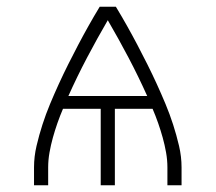

<svg xmlns="http://www.w3.org/2000/svg" viewBox="-20 -550 640 570"><path d="M81 0V-53Q81 -85 88.5 -117Q96 -149 106 -180Q116 -211 128.5 -241Q141 -271 154.5 -300.5Q168 -330 182.5 -359Q197 -388 212 -416.5Q227 -445 243 -473.5Q259 -502 276 -530H324Q341 -502 357 -473.5Q373 -445 388 -416.5Q403 -388 417.5 -359Q432 -330 445.5 -300.5Q459 -271 471.5 -241Q484 -211 494 -180Q504 -149 511.5 -117Q519 -85 519 -53V0H477V-53Q477 -75 473 -97.5Q469 -120 463 -141.5Q457 -163 449.5 -184.5Q442 -206 433 -227H321V0H279V-227H167Q158 -206 150.5 -184.5Q143 -163 137 -141.5Q131 -120 127 -97.5Q123 -75 123 -53V0ZM417 -265Q391 -323 361.5 -379Q332 -435 300 -490Q268 -435 238.5 -379Q209 -323 183 -265Z"/></svg>

Font: Iosevka Curly XLtEx
Style: Regular
Weight: 200
Width: 7
Monospace: yes
Designer: Belleve Invis
Foundry: Belleve Invis
Version: Version 11.1.0; ttfautohint (v1.8.3)